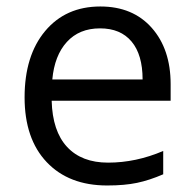

<svg xmlns="http://www.w3.org/2000/svg" viewBox="-20 -565 601 595"><path d="M312 9.8Q193.4 9.8 124.8 -62.5Q56.2 -134.8 56.2 -263.2Q56.2 -392.6 119.9 -468.8Q183.6 -544.9 291 -544.9Q391.6 -544.9 450.2 -478.8Q508.8 -412.6 508.8 -304.2V-252.9H140.1Q142.6 -158.7 187.7 -109.9Q232.9 -61 314.9 -61Q401.4 -61 485.8 -97.2V-24.9Q442.9 -6.3 404.5 1.7Q366.2 9.8 312 9.8ZM290 -477.1Q225.6 -477.1 187.3 -435.1Q148.9 -393.1 142.1 -318.8H421.9Q421.9 -395.5 387.7 -436.3Q353.5 -477.1 290 -477.1Z"/></svg>

Font: f0_52653 
Style: Regular
Weight: 400
Foundry: Ascender Corporation
Version: Version 1.10